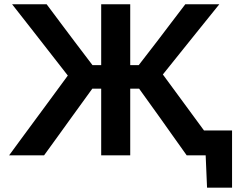

<svg xmlns="http://www.w3.org/2000/svg" viewBox="-20 -733 1137 906"><path d="M23 0Q46.5 -32 78 -75Q109.5 -117.5 142.5 -162.5Q175.5 -207.5 204.5 -246.5L300 -376.5L209.5 -492.5Q167 -547 124.2 -601.8Q81.5 -656.5 37 -713H200Q239.5 -660.5 269.5 -620Q299.5 -579.5 330 -539.5L416.5 -425.5H457.5V-713H594.5V-425.5H634.5L722.5 -539.5Q753.5 -580 784 -620.5Q814.5 -660.5 854.5 -713H1015Q969.5 -656.5 925.5 -602Q881.5 -547 837.5 -492.5L748.5 -381.5L848.5 -245.5Q869.5 -216.5 894 -183.5Q918.5 -150.5 942.5 -117.5H1075V152.5H957L950.5 0H861Q826 -49 795.5 -92Q765 -135 736 -176L636.5 -314.5H594.5V0H457.5V-314.5H415.5L317 -178.5Q286 -135.5 254.8 -92.2Q223.5 -49 188 0Z"/></svg>

Font: Heraclito SemiBold
Style: Regular
Weight: 600
Designer: Kostas Bartsokas (font) & Cristiano Sobral (main changes)
Foundry: Kostas Bartsokas (font) & Cristiano Sobral (main changes)
Version: Version 1.00;July 8, 2020;FontCreator 13.0.0.2655 64-bit